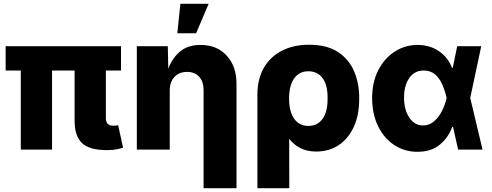

<svg xmlns="http://www.w3.org/2000/svg" viewBox="-20 -790 2596 1014"><path d="M546.4 2.9Q452.1 2.9 413.1 -34.4Q374 -71.8 374 -151.4V-417.5H254.9V0H89.8V-417.5H9.8V-545.9H619.1V-417.5H539.1V-167.5Q539.1 -126 577.1 -126Q595.7 -126 604 -128.9L629.9 -10.3Q618.2 -5.9 596.7 -1.5Q575.2 2.9 546.4 2.9Z M876.5 -311V0H702.6V-545.9H866.2L868.7 -427.2Q890.1 -483.9 931.4 -518.3Q972.7 -552.7 1039.6 -552.7Q1125.5 -552.7 1177.2 -496.3Q1229 -439.9 1229 -347.7V204.1H1055.2V-313.5Q1055.2 -358.9 1032 -384.5Q1008.8 -410.2 967.8 -410.2Q926.8 -410.2 901.6 -384Q876.5 -357.9 876.5 -311ZM916.5 -614.3 932.6 -770H1082L1015.6 -614.3Z M1339.4 204.1V-290Q1339.4 -372.6 1373.3 -431.6Q1407.2 -490.7 1468.8 -522.2Q1530.3 -553.7 1611.8 -553.7Q1707.5 -553.7 1765.9 -514.6Q1824.2 -475.6 1850.6 -412.4Q1877 -349.1 1877 -276.4V-265.6Q1877 -181.2 1848.1 -119.1Q1819.3 -57.1 1768.3 -23.4Q1717.3 10.3 1649.4 10.3Q1603 10.3 1567.6 -7.3Q1532.2 -24.9 1507.3 -56.6L1507.8 204.1ZM1506.8 -269Q1506.8 -200.7 1533.7 -162.8Q1560.5 -125 1608.4 -125Q1656.7 -125 1683.3 -162.1Q1710 -199.2 1710 -265.6V-276.4Q1710 -341.8 1683.3 -377.7Q1656.7 -413.6 1608.4 -413.6Q1560.5 -413.6 1533.7 -376Q1506.8 -338.4 1506.8 -270.5Z M2184.6 11.7Q2115.7 11.7 2061.5 -24.4Q2007.3 -60.5 1976.3 -124.8Q1945.3 -189 1945.3 -272.5Q1945.3 -356 1977.5 -418.9Q2009.8 -481.9 2064.5 -517.3Q2119.1 -552.7 2185.5 -552.7Q2249 -552.7 2297.4 -520.3Q2345.7 -487.8 2367.2 -431.6H2371.1L2394.5 -545.9H2521.5L2463.4 -272.9L2528.3 0H2399.4L2372.6 -119.6H2368.2Q2348.6 -64.5 2303.2 -26.4Q2257.8 11.7 2184.6 11.7ZM2338.4 -272.9V-274.4Q2330.1 -310.5 2315.9 -343.3Q2301.8 -376 2278.1 -396.7Q2254.4 -417.5 2218.3 -417.5Q2168 -417.5 2140.9 -377.2Q2113.8 -336.9 2113.8 -274.4Q2113.8 -210.4 2141.6 -168.9Q2169.4 -127.4 2214.4 -127.4Q2247.1 -127.4 2272.5 -149.4Q2297.9 -171.4 2314.5 -204.6Q2331.1 -237.8 2338.4 -271.5Z"/></svg>

Font: Inter Extra Bold
Style: Regular
Weight: 800
Designer: Rasmus Andersson
Foundry: rsms
Version: Version 4.000;git-3c8e0fc